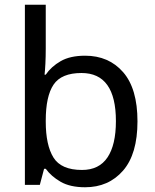

<svg xmlns="http://www.w3.org/2000/svg" viewBox="-20 -780 655 810"><path d="M173 -575Q173 -541 171.5 -511.5Q170 -482 168 -465H173Q196 -499 236 -522Q276 -545 339 -545Q439 -545 499.5 -475.5Q560 -406 560 -268Q560 -130 499 -60Q438 10 339 10Q276 10 236 -13Q196 -36 173 -68H166L148 0H85V-760H173ZM324 -472Q239 -472 206 -423Q173 -374 173 -271V-267Q173 -168 205.5 -115.5Q238 -63 326 -63Q398 -63 433.5 -116Q469 -169 469 -269Q469 -472 324 -472Z"/></svg>

Font: Noto Sans Tagalog
Style: Regular
Weight: 400
Designer: Monotype Design Team
Foundry: Monotype Imaging Inc.
Version: Version 2.001; ttfautohint (v1.8.4.7-5d5b)